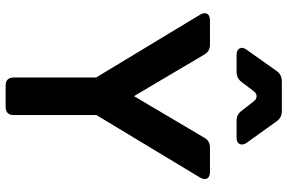

<svg xmlns="http://www.w3.org/2000/svg" viewBox="-194 -854 1047 700"><g transform="rotate(90 330.0 -503.5)"><path d="M292 0Q262 0 262 -30V-330L33 -709Q24 -725 30 -735Q36 -745 54 -745H143Q166 -745 178 -725L330 -468L482 -725Q493 -745 518 -745H606Q624 -745 630 -735Q636 -725 627 -709L399 -331V-30Q399 0 369 0ZM180 -842Q162 -842 156 -853Q150 -864 161 -879L239 -989Q252 -1007 276 -1007H385Q408 -1007 421 -989L500 -879Q510 -864 504.5 -853Q499 -842 481 -842H419Q396 -842 383 -861L351 -902Q342 -915 330.5 -915Q319 -915 310 -902L279 -861Q265 -842 242 -842Z"/></g></svg>

Font: Pitagon Sans Text
Style: Bold
Weight: 700
Designer: Travis Tran
Foundry: Pitagon
Version: Version 1.001; ttfautohint (v1.8.4.7-5d5b);gftools[0.9.26]